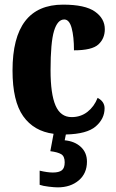

<svg xmlns="http://www.w3.org/2000/svg" viewBox="-20 -570 501 828"><path d="M431 -103Q431 -58 393 -25Q355 8 264 10L259 35Q302 39 328.5 63.5Q355 88 355 127Q355 178 319.5 208Q284 238 229 238Q215 238 190 235Q165 232 151 227V166Q185 174 208 174Q234 174 246.5 164.5Q259 155 259 130Q259 104 244 95Q229 86 197 82L211 7Q126 -4 80 -69Q34 -134 34 -266Q34 -550 252 -550Q347 -550 389.5 -520Q432 -490 432 -444Q432 -404 404.5 -378.5Q377 -353 299 -353Q299 -412 289 -449Q279 -486 257 -486Q228 -486 213 -436.5Q198 -387 198 -267Q198 -165 219.5 -115Q241 -65 289 -65Q328 -65 357 -87.5Q386 -110 401 -148Q431 -132 431 -103Z"/></svg>

Font: Noto Serif CondBlack
Style: Regular
Weight: 900
Width: 3
Designer: Monotype Design Team
Foundry: Monotype Imaging Inc.
Version: Version 1.001